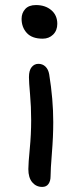

<svg xmlns="http://www.w3.org/2000/svg" viewBox="-20 -484 314 764"><path d="M149.9 -330.1Q107.4 -330.1 86.7 -352.8Q65.9 -375.5 65.9 -409.2Q65.9 -432.1 80.3 -448Q94.7 -463.9 123 -463.9Q160.2 -463.9 184.1 -443.6Q208 -423.3 208 -389.2Q208 -362.8 191.4 -346.4Q174.8 -330.1 149.9 -330.1ZM147.9 259.8Q124 259.8 108.4 241.5Q92.8 223.1 92.8 189Q92.8 166.5 98.4 108.6Q104 50.8 104 -5.9Q104 -59.6 99.6 -108.4Q95.2 -157.2 95.2 -176.8Q95.2 -204.1 106 -217Q116.7 -230 132.8 -230Q149.4 -230 160.9 -219Q172.4 -208 175.8 -188Q191.9 -88.9 191.9 2Q191.9 59.1 186.5 125.2Q181.2 191.4 181.2 217.8Q181.2 236.3 172.9 248Q164.6 259.8 147.9 259.8Z"/></svg>

Font: Shantell Sans Irregular Bouncy
Style: Regular
Weight: 400
Designer: Stephen Nixon, Anya Danilova, Shantell Martin
Foundry: Arrow Type
Version: Version 1.006;[9816181b4]